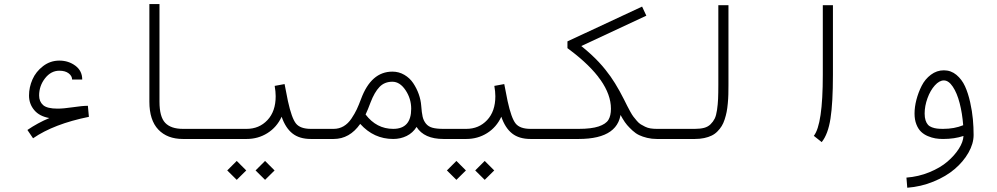

<svg xmlns="http://www.w3.org/2000/svg" viewBox="-20 -671 4812 927"><path d="M257.8 -146.5Q286.1 -146.5 332 -153.3Q377.9 -160.2 404.3 -160.2L409.2 -106.9Q240.7 -72.8 139.6 -3.4L112.3 -43.5Q162.1 -77.6 218.3 -101.1Q170.4 -109.4 145.3 -139.4Q120.1 -169.4 120.1 -210Q120.1 -249.5 136.7 -287.4Q153.3 -325.2 188 -351.8Q222.7 -378.4 266.6 -378.4Q310.5 -378.4 343.8 -353.8Q377 -329.1 377 -287.1H328.1Q328.1 -304.2 311.5 -316.9Q294.9 -329.6 266.6 -329.6Q226.1 -329.6 197.5 -293Q168.9 -256.3 168.9 -210Q168.9 -180.7 188.2 -163.6Q207.5 -146.5 257.8 -146.5Z M1060.5 -48.8V0H863.3Q787.6 0 744.4 -45.4Q701.2 -90.8 701.2 -180.2V-651.4H750V-180.2Q750 -106.9 777.6 -77.9Q805.2 -48.8 863.3 -48.8Z M1213.9 151.9 1259.8 106 1305.7 151.9 1259.8 197.3ZM1077.1 151.9 1123 106 1168.9 151.9 1123 197.3ZM1060.5 -48.8H1170.4Q1231.4 -48.8 1271.2 -91.1Q1311 -133.3 1311 -206.5Q1311 -228.5 1306.2 -256.3L1354 -265.1Q1364.7 -207.5 1370.1 -183.1Q1388.2 -100.6 1408.9 -74.7Q1429.7 -48.8 1481 -48.8H1590.8V0H1481Q1425.8 0 1392.1 -26.6Q1358.4 -53.2 1339.8 -107.4Q1316.4 -56.6 1271.2 -28.3Q1226.1 0 1170.4 0H1060.5Q1050.3 0 1043.2 -7.1Q1036.1 -14.2 1036.1 -24.4Q1036.1 -34.7 1043.2 -41.7Q1050.3 -48.8 1060.5 -48.8Z M1590.8 -48.8Q1617.2 -48.8 1638.9 -61.5Q1660.6 -74.2 1676.8 -98.4Q1692.9 -122.6 1702.4 -142.8Q1711.9 -163.1 1723.1 -192.9Q1772 -325.2 1874.5 -325.2Q1905.8 -325.2 1932.1 -309.8Q1958.5 -294.4 1975.1 -269.5Q1991.7 -244.6 2001.7 -216.6Q2011.7 -188.5 2013.7 -160.6Q2016.1 -127 2020.5 -107.7Q2024.9 -88.4 2036.6 -74Q2048.3 -59.6 2068.1 -54.2Q2087.9 -48.8 2121.1 -48.8V0Q2027.8 0 1991.2 -58.1Q1973.1 -29.3 1943.4 -14.6Q1913.6 0 1878.4 0Q1784.7 0 1719.2 -72.8Q1668 0 1590.8 0Q1580.6 0 1573.5 -7.1Q1566.4 -14.2 1566.4 -24.4Q1566.4 -34.7 1573.5 -41.7Q1580.6 -48.8 1590.8 -48.8ZM1965.3 -146Q1965.3 -194.8 1938 -235.6Q1910.6 -276.4 1874.5 -276.4Q1836.4 -276.4 1812.3 -251.2Q1788.1 -226.1 1769 -176.3Q1756.3 -141.6 1745.1 -118.2Q1797.9 -48.8 1878.4 -48.8Q1965.3 -48.8 1965.3 -146Z M2274.4 151.9 2320.3 106 2366.2 151.9 2320.3 197.3ZM2137.7 151.9 2183.6 106 2229.5 151.9 2183.6 197.3ZM2121.1 -48.8H2231Q2292 -48.8 2331.8 -91.1Q2371.6 -133.3 2371.6 -206.5Q2371.6 -228.5 2366.7 -256.3L2414.6 -265.1Q2425.3 -207.5 2430.7 -183.1Q2448.7 -100.6 2469.5 -74.7Q2490.2 -48.8 2541.5 -48.8H2651.4V0H2541.5Q2486.3 0 2452.6 -26.6Q2418.9 -53.2 2400.4 -107.4Q2377 -56.6 2331.8 -28.3Q2286.6 0 2231 0H2121.1Q2110.8 0 2103.8 -7.1Q2096.7 -14.2 2096.7 -24.4Q2096.7 -34.7 2103.8 -41.7Q2110.8 -48.8 2121.1 -48.8Z M3181.6 -48.8V0H3151.4Q3126.5 0 3104.5 -5.4Q3082.5 -10.7 3065.9 -18.6Q3049.3 -26.4 3033.7 -40.8Q3018.1 -55.2 3007.6 -67.4Q2997.1 -79.6 2985.1 -99.9Q2973.1 -120.1 2966.3 -133.5Q2959.5 -147 2948.7 -169.4Q2911.6 -246.6 2868.7 -299.3L2906.7 -329.6Q2949.2 -277.3 2992.7 -190.9Q3002.9 -170.4 3008.3 -159.7Q3013.7 -148.9 3022.7 -132.6Q3031.7 -116.2 3038.3 -107.7Q3044.9 -99.1 3054.7 -87.6Q3064.5 -76.2 3073.7 -70.6Q3083 -64.9 3095 -59.1Q3106.9 -53.2 3120.8 -51Q3134.8 -48.8 3151.4 -48.8ZM2651.4 -48.8H2773.4Q2835.4 -48.8 2870.4 -60.5Q2905.3 -72.3 2917.5 -92.3Q2929.7 -112.3 2929.7 -146Q2929.7 -281.2 2729.5 -431.2L2719.7 -438.5V-471.2L3080.1 -639.2L3100.6 -595.2L2786.6 -448.7Q2978.5 -294.4 2978.5 -146Q2978.5 0 2773.4 0H2651.4Q2641.1 0 2634 -7.1Q2627 -14.2 2627 -24.4Q2627 -34.7 2634 -41.7Q2641.1 -48.8 2651.4 -48.8Z M3181.6 -48.8H3334.5Q3360.8 -48.8 3379.4 -53.7Q3397.9 -58.6 3410.6 -71Q3423.3 -83.5 3430.7 -98.4Q3438 -113.3 3441.9 -140.1Q3445.8 -167 3447 -193.4Q3448.2 -219.7 3448.2 -261.7V-646H3497.1V-261.7Q3497.1 -235.4 3496.6 -215.3Q3496.1 -195.3 3493.9 -171.6Q3491.7 -147.9 3488.3 -130.6Q3484.9 -113.3 3478.8 -94.5Q3472.7 -75.7 3464.4 -62.3Q3456.1 -48.8 3443.8 -36.4Q3431.6 -23.9 3416 -16.4Q3400.4 -8.8 3379.9 -4.4Q3359.4 0 3334.5 0H3181.6Q3171.4 0 3164.3 -7.1Q3157.2 -14.2 3157.2 -24.4Q3157.2 -34.7 3164.3 -41.7Q3171.4 -48.8 3181.6 -48.8Z M3947.3 15.1 3909.2 -15.1Q3952.6 -69.8 3952.6 -309.6V-646H4001.5V-309.6Q4001.5 -174.3 3989.7 -98.6Q3978 -22.9 3947.3 15.1Z M4630.4 -66.4Q4626 -124 4613.3 -173.1Q4600.6 -222.2 4580.3 -252.4Q4560.1 -282.7 4537.1 -282.7Q4515.1 -282.7 4493.4 -258.5Q4471.7 -234.4 4458 -196.8Q4444.3 -159.2 4444.3 -122.6Q4444.3 -103.5 4448.7 -90.1Q4453.1 -76.7 4460.4 -68.6Q4467.8 -60.5 4479.7 -56.2Q4491.7 -51.8 4503.9 -50.3Q4516.1 -48.8 4533.2 -48.8Q4587.9 -48.8 4630.4 -66.4ZM4680.7 -19.5Q4680.7 22.5 4656 65.9Q4631.3 109.4 4589.6 145Q4547.9 180.7 4487.3 205.6Q4426.8 230.5 4360.4 235.4L4356.4 186.5Q4414.6 182.1 4467 160.6Q4519.5 139.2 4554.2 109.4Q4588.9 79.6 4609.6 46.9Q4630.4 14.2 4631.8 -14.6Q4588.4 0 4533.2 0Q4513.7 0 4496.1 -2.9Q4478.5 -5.9 4459.5 -13.9Q4440.4 -22 4426.8 -35.2Q4413.1 -48.3 4404.3 -70.8Q4395.5 -93.3 4395.5 -122.6Q4395.5 -154.3 4404.5 -189.2Q4413.6 -224.1 4429.9 -256.6Q4446.3 -289.1 4474.6 -310.3Q4502.9 -331.5 4537.1 -331.5Q4571.3 -331.5 4597.7 -309.6Q4624 -287.6 4639.2 -254.4Q4654.3 -221.2 4664.1 -177.2Q4673.8 -133.3 4677.2 -95.2Q4680.7 -57.1 4680.7 -19.5Z"/></svg>

Font: AzarMehrMonospaced
Style: SerifRegular
Weight: 1
Designer: Amin Abedi
Version: Version 1.00